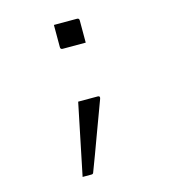

<svg xmlns="http://www.w3.org/2000/svg" viewBox="-109 -621 818 910"><g transform="rotate(-15 300.0 -165.5)"><path d="M363 -411H250Q239 -411 239 -422V-531H352Q363 -531 363 -520ZM228 200H184Q202 113 220 25Q238 -63 256 -150H352Q365 -150 360 -136Q329 -54 299 28.5Q269 111 238 192Q236 200 228 200Z"/></g></svg>

Font: Recursive Mn Lnr St Lt
Style: Regular
Weight: 300
Monospace: yes
Version: Version 1.079;hotconv 1.0.112;makeotfexe 2.5.65598; ttfautoh